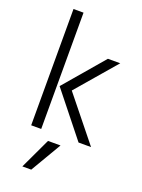

<svg xmlns="http://www.w3.org/2000/svg" viewBox="-173 -783 809 1097"><g transform="rotate(20 231.0 -234.5)"><path d="M137 -707H76V0H137ZM109 238H163L273 51H197ZM226 -266 433 -507H358L152 -266L364 0H440Z"/></g></svg>

Font: Hind Light
Style: Regular
Weight: 300
Designer: Manushi Parikh, Satya Rajpurohit
Foundry: Indian Type Foundry
Version: Version 1.201;PS 1.0;hotconv 1.0.78;makeotf.lib2.5.61930; tt